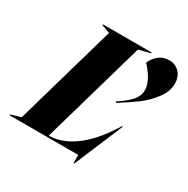

<svg xmlns="http://www.w3.org/2000/svg" viewBox="-229 -880 1070 1090"><g transform="rotate(30 306.0 -335.5)"><path d="M-56 -5 10 -25 200 -687 145 -707V-712H465V-707L389 -687L195 -11Q275 -11 357 -68.5Q439 -126 512 -240L528 -265H534L400 53H395V0H-56ZM539 -508Q539 -568 467 -646Q477 -675 505.5 -699.5Q534 -724 575 -724Q615 -724 641.5 -696.5Q668 -669 668 -624Q668 -571 628.5 -520.5Q589 -470 540.5 -435Q492 -400 433 -363L428 -370Q480 -403 509.5 -435.5Q539 -468 539 -508Z"/></g></svg>

Font: Nyght Serif Dark Italic
Style: Regular
Weight: 800
Italic angle: -16°
Designer: Maksym Kobuzan
Version: Version 0.400